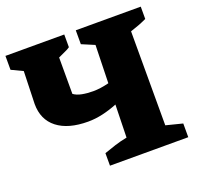

<svg xmlns="http://www.w3.org/2000/svg" viewBox="-124 -782 933 908"><g transform="rotate(-20 342.5 -328.5)"><path d="M280 0V-63Q308 -73 337.5 -82.5Q367 -92 399 -98L403 -263Q366 -248 328.5 -239.5Q291 -231 255 -231Q155 -231 100 -274Q45 -317 45 -396L50 -560L-7 -587V-657H289V-593Q278 -585 262.5 -578.5Q247 -572 229 -563V-380Q245 -368 270.5 -363Q296 -358 327 -358Q362 -358 406 -369L411 -560L347 -587V-657H674V-595Q655 -586 634 -578Q613 -570 591 -563V-90L674 -69V0Z"/></g></svg>

Font: Piazzolla ExtraBold
Style: Regular
Weight: 800
Designer: Juan Pablo del Peral
Foundry: Huerta Tipografica
Version: Version 1.330